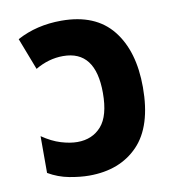

<svg xmlns="http://www.w3.org/2000/svg" viewBox="-69 -621 638 694"><g transform="rotate(-10 250.0 -274.5)"><path d="M204 10Q171 10 131 2.5Q91 -5 55 -26V-161Q90 -137 123 -127Q156 -117 183 -117Q238 -117 271 -154.5Q304 -192 304 -276Q304 -432 185 -432Q132 -432 83 -403L38 -520Q110 -559 201 -559Q326 -559 388 -481.5Q450 -404 450 -271Q450 -128 383.5 -59Q317 10 204 10Z"/></g></svg>

Font: Noto Sans Mono Condensed Extra
Style: Regular
Weight: 800
Width: 3
Designer: Monotype Design Team
Foundry: Monotype Imaging Inc.
Version: Version 1.900